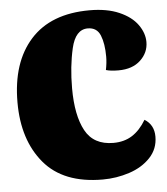

<svg xmlns="http://www.w3.org/2000/svg" viewBox="-51 -726 691 794"><g transform="rotate(-5 294.5 -329.0)"><path d="M250 -365Q250 -252 284.5 -188.5Q319 -125 401 -125Q446 -125 479 -146Q512 -167 537 -209Q576 -185 576 -136Q576 -85 542 -49Q508 -13 454.5 4.5Q401 22 344 22Q181 22 100.5 -74Q20 -170 20 -326Q20 -492 104.5 -586Q189 -680 350 -680Q422 -680 472.5 -658Q523 -636 548 -601Q573 -566 573 -529Q573 -485 539.5 -453.5Q506 -422 448 -422Q415 -422 396 -428Q402 -458 402 -483Q402 -537 388 -571.5Q374 -606 336 -606Q285 -606 267.5 -530.5Q250 -455 250 -365Z"/></g></svg>

Font: Sansita ExtraBold
Style: Regular
Weight: 800
Designer: Pablo Cosgaya
Foundry: Omnibus-Type
Version: Version 1.006